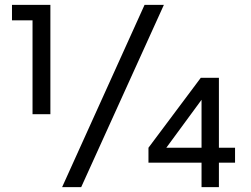

<svg xmlns="http://www.w3.org/2000/svg" viewBox="-20 -765 1028 785"><path d="M113 -298V-682H29V-745H186V-298ZM234 0 571 -745H650L312 0ZM941 -161V-100H875V0H804V-100H587V-161L801 -447H875V-161ZM660 -161H804V-357Z"/></svg>

Font: Plus Jakarta Text Light
Style: Regular
Weight: 300
Designer: Gumpita Rahayu
Foundry: Tokotype Studio
Version: Version 1.000